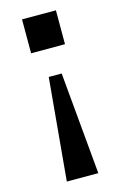

<svg xmlns="http://www.w3.org/2000/svg" viewBox="-110 -540 506 799"><g transform="rotate(-15 143.0 -140.0)"><path d="M170.9 -230 210.9 210H75.2L115.2 -230ZM69.8 -490.2H215.8V-344.2H69.8Z"/></g></svg>

Font: Aldrich
Style: Regular
Weight: 400
Designer: Matthew Desmond
Foundry: Matthew Desmond
Version: Version 1.001 2011